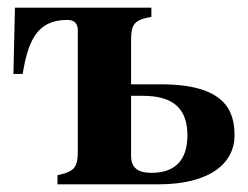

<svg xmlns="http://www.w3.org/2000/svg" viewBox="-20 -481 647 501"><path d="M322 -231H352C432 -231 469 -198 469 -128C469 -60 434 -30 375 -30C341 -30 322 -42 322 -75ZM322 -376C322 -419 331 -429 375 -437V-461H19L15 -288H39C53 -370 74 -429 155 -429C172 -429 183 -422 183 -402V-87C183 -45 175 -33 130 -24V0H393C528 0 592 -55 592 -128C592 -191 568 -261 400 -261H322Z"/></svg>

Font: XITS Math
Style: Bold
Weight: 700
Designer: MicroPress Inc., with final additions and corrections provided by Coen Hoffman, Elsevier (retired)
Version: Version 1.302